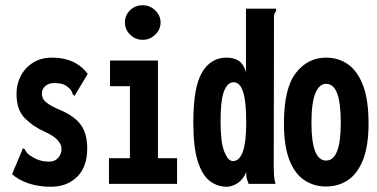

<svg xmlns="http://www.w3.org/2000/svg" viewBox="-20 -702 1440 733"><path d="M174 11Q128 11 90 -1.5Q52 -14 26 -37L64 -127L67 -136L74 -133Q78 -125 83 -118.5Q88 -112 102 -104Q130 -85 168 -85Q190 -85 202.5 -100Q215 -115 215 -133Q215 -150 200.5 -166.5Q186 -183 151 -199Q106 -219 74.5 -251Q43 -283 43 -344Q43 -381 59.5 -412.5Q76 -444 106.5 -463Q137 -482 179 -482Q268 -482 315 -420L270 -345L265 -336L258 -341Q256 -349 252 -356Q248 -363 235 -373Q225 -380 212.5 -382.5Q200 -385 187 -385Q167 -385 153.5 -374Q140 -363 140 -344Q140 -324 158 -310Q176 -296 210 -282Q264 -259 288.5 -225.5Q313 -192 313 -135Q313 -65 274.5 -27Q236 11 174 11Z M396 0V-98H476V-373H400V-471H583V-98H656V0ZM525 -550Q497 -550 477 -569.5Q457 -589 457 -616Q457 -644 476.5 -663Q496 -682 525 -682Q552 -682 572.5 -662.5Q593 -643 593 -616Q593 -589 572.5 -569.5Q552 -550 525 -550Z M846 11Q810 11 781 -11Q752 -33 735 -86.5Q718 -140 718 -234Q718 -370 751.5 -426Q785 -482 845 -482Q872 -482 891 -470Q910 -458 919 -427V-669H1034V-660Q1029 -654 1027 -647Q1025 -640 1026 -623L1025 -65Q1025 -49 1026 -33Q1027 -17 1032 0H929Q924 -13 922 -20.5Q920 -28 920 -45Q908 -16 886.5 -2.5Q865 11 846 11ZM869 -87Q920 -87 920 -233Q920 -315 908 -351.5Q896 -388 872 -388Q849 -388 835.5 -354.5Q822 -321 822 -239Q822 -158 836.5 -122.5Q851 -87 869 -87Z M1225 10Q1178 10 1141.5 -14.5Q1105 -39 1084.5 -92Q1064 -145 1064 -231Q1064 -365 1109.5 -423.5Q1155 -482 1225 -482Q1272 -482 1308.5 -456.5Q1345 -431 1366 -376Q1387 -321 1387 -231Q1387 -145 1366 -92Q1345 -39 1308.5 -14.5Q1272 10 1225 10ZM1225 -89Q1281 -89 1281 -233Q1281 -310 1267 -346Q1253 -382 1225 -382Q1199 -382 1184 -346Q1169 -310 1169 -233Q1169 -89 1225 -89Z"/></svg>

Font: Inconsolata ExtraCondensed Black
Style: Regular
Weight: 900
Width: 2
Monospace: yes
Designer: Raph Levien, Cyreal, Brenton Simpson
Foundry: Raph Levien, Cyreal, Google
Version: Version 3.001; ttfautohint (v1.8.2.53-6de2)